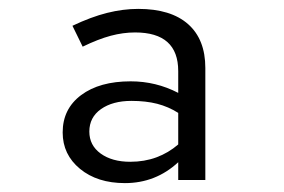

<svg xmlns="http://www.w3.org/2000/svg" viewBox="-20 -731 640 432"><path d="M261 -319Q199 -319 160 -351.1Q121 -383.2 121 -433Q121 -486 162.5 -517Q204 -548 274 -548Q331 -548 381 -522V-571Q381 -658 284 -658Q257 -658 229 -650.5Q201 -643 166 -626L143 -673Q185 -693 221 -702Q257 -711 291 -711Q364.4 -711 403.2 -676.7Q442 -642.4 442 -578V-326H381V-366Q330.3 -319 261 -319ZM273.1 -367Q305 -367 332 -377Q359 -387 381 -406V-477Q359.1 -490.9 333.6 -497.5Q308 -504 275.8 -504Q233.5 -504 207.2 -485.5Q181 -467 181 -435Q181 -404 206.5 -385.5Q232.1 -367 273.1 -367Z"/></svg>

Font: Red Hat Mono
Style: Regular
Weight: 300
Monospace: yes
Designer: Pentagram, MCKL
Foundry: Pentagram, MCKL
Version: Version 1.023